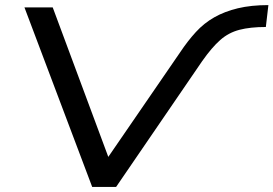

<svg xmlns="http://www.w3.org/2000/svg" viewBox="-20 -734 1074 754"><path d="M342 0 76 -705H187L406 -116H404L687 -528Q717 -573 749 -608Q781 -643 821.5 -666Q862 -689 914 -701.5Q966 -714 1034 -714L1024 -628Q963 -628 920.5 -617Q878 -606 845 -577Q812 -548 774 -494L436 0Z"/></svg>

Font: Nunito Sans 7pt Expanded
Style: Italic
Weight: 400
Width: 7
Italic angle: -9°
Designer: Vernon Adams
Foundry: Vernon Adams
Version: Version 3.101;gftools[0.9.27]